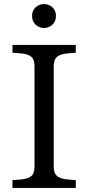

<svg xmlns="http://www.w3.org/2000/svg" viewBox="-20 -920 432 940"><path d="M41 0V-38L65 -40Q103 -42 120.5 -50Q138 -58 143.5 -72Q149 -86 149 -107V-593Q149 -614 143.5 -628Q138 -642 120.5 -650Q103 -658 65 -660L41 -662V-700H351V-662L327 -660Q291 -658 273 -650Q255 -642 249 -628Q243 -614 243 -593V-107Q243 -86 249 -72Q255 -58 273 -50Q291 -42 327 -40L351 -38V0ZM196 -783Q171 -783 154 -799.5Q137 -816 137 -842Q137 -868 154 -884Q171 -900 196 -900Q220 -900 237 -884Q254 -868 254 -842Q254 -816 237 -799.5Q220 -783 196 -783Z"/></svg>

Font: Hedvig Letters Serif
Style: Regular
Weight: 400
Designer: Alexander Örn & Tor Weibull
Foundry: Kanon Foundry
Version: Version 1.000